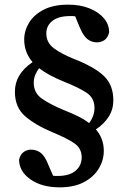

<svg xmlns="http://www.w3.org/2000/svg" viewBox="-20 -700 550 825"><path d="M273 -680Q325 -680 364.5 -664Q404 -648 426.5 -621.5Q449 -595 449 -561Q443 -537 428.5 -527.5Q414 -518 397 -518Q373 -518 355 -532.5Q337 -547 322 -584L303 -630Q298 -631 293 -631Q288 -631 282 -631Q231 -631 205 -610Q179 -589 179 -557Q179 -517 211 -493Q243 -469 295 -448Q385 -413 426 -374Q467 -335 467 -269Q467 -230 447 -198.5Q427 -167 392 -144Q426 -105 426 -52Q426 -11 404 25Q382 61 340 83Q298 105 237 105Q159 105 110.5 70.5Q62 36 62 -14Q68 -38 82.5 -47.5Q97 -57 113 -57Q138 -57 156 -42.5Q174 -28 188 9L208 55Q213 56 218 56Q223 56 228 56Q279 56 305 33.5Q331 11 331 -24Q331 -62 300.5 -83.5Q270 -105 207 -131Q131 -163 87.5 -201Q44 -239 44 -306Q44 -382 120 -433Q84 -475 84 -530Q84 -568 105 -602.5Q126 -637 168 -658.5Q210 -680 273 -680ZM252 -228Q285 -215 313 -201.5Q341 -188 363 -171Q386 -202 386 -236Q386 -279 352 -301.5Q318 -324 255 -349Q188 -376 148 -407Q138 -394 131.5 -378Q125 -362 125 -345Q125 -300 161 -275.5Q197 -251 252 -228Z"/></svg>

Font: Source Serif Pro SemiBold
Style: Regular
Weight: 600
Designer: Frank Grießhammer
Foundry: Adobe Systems Incorporated
Version: Version 3.001;hotconv 1.0.111;makeotfexe 2.5.65597